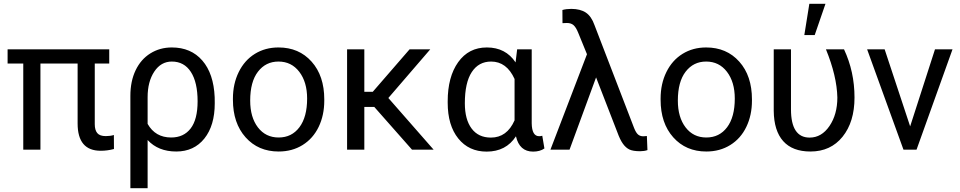

<svg xmlns="http://www.w3.org/2000/svg" viewBox="-20 -788 5054 1011"><path d="M555.2 -453.6H479V-134.3Q479 -103 492.2 -87.2Q505.4 -71.3 537.1 -71.3Q560.5 -71.3 579.6 -77.1L580.1 -3.4Q545.9 5.9 510.3 5.9Q388.7 5.9 388.7 -137.7V-453.6H192.9V0H102.5V-453.6H20V-528.3H555.2Z M884.8 -538.1Q985.8 -538.1 1045.4 -469.2Q1105 -400.4 1110.4 -276.4L1110.8 -244.1Q1110.8 -127 1056.2 -58.6Q1001.5 9.8 908.2 9.8Q813 9.8 757.3 -50.8V203.1H666.5V-283.2Q666.5 -360.4 694.1 -418Q721.7 -475.6 771.7 -506.8Q821.8 -538.1 884.8 -538.1ZM757.3 -135.7Q797.9 -64 881.3 -64Q947.3 -64 983.9 -111.6Q1020.5 -159.2 1020.5 -254.4Q1020.5 -354.5 985.1 -409.2Q949.7 -463.9 884.8 -463.9Q827.6 -463.9 792.5 -411.1Q757.3 -358.4 757.3 -275.9Z M1206.5 -269Q1206.5 -346.7 1237.1 -408.7Q1267.6 -470.7 1322 -504.4Q1376.5 -538.1 1446.3 -538.1Q1554.2 -538.1 1620.8 -463.4Q1687.5 -388.7 1687.5 -264.6V-258.3Q1687.5 -181.2 1658 -119.9Q1628.4 -58.6 1573.5 -24.4Q1518.6 9.8 1447.3 9.8Q1339.8 9.8 1273.2 -64.9Q1206.5 -139.6 1206.5 -262.7ZM1297.4 -258.3Q1297.4 -170.4 1338.1 -117.2Q1378.9 -64 1447.3 -64Q1516.1 -64 1556.6 -117.9Q1597.2 -171.9 1597.2 -269Q1597.2 -356 1555.9 -409.9Q1514.6 -463.9 1446.3 -463.9Q1379.4 -463.9 1338.4 -410.6Q1297.4 -357.4 1297.4 -258.3Z M1950.7 -225.1H1898.4V0H1807.6V-528.3H1898.4V-304.7H1942.9L2136.7 -528.3H2245.6L2024.9 -272L2263.2 0H2149.4Z M2779.8 -528.3V-139.2Q2780.8 -70.8 2818.8 -70.8Q2828.1 -70.8 2835.4 -73.2L2846.7 -6.3Q2823.2 10.3 2787.1 10.3Q2715.3 10.3 2696.8 -70.3Q2644.5 10.3 2542.5 10.3Q2448.7 10.3 2393.1 -58.8Q2337.4 -127.9 2337.4 -247.1V-254.4Q2337.4 -383.3 2392.6 -460.7Q2447.8 -538.1 2543.5 -538.1Q2642.6 -538.1 2694.8 -459.5L2703.1 -528.3ZM2427.7 -244.1Q2427.7 -158.7 2463.4 -111.1Q2499 -63.5 2564.9 -63.5Q2649.4 -63.5 2689.5 -154.3V-372.1Q2647.9 -463.9 2565.9 -463.9Q2500.5 -463.9 2464.1 -408.4Q2427.7 -353 2427.7 -244.1Z M2987.8 -741.2Q3035.6 -741.2 3064.9 -721.7Q3094.2 -702.1 3110.4 -655.8L3318.8 -114.3Q3328.6 -89.4 3339.6 -79.8Q3350.6 -70.3 3367.7 -70.3L3386.2 -71.8L3389.2 2.4Q3371.6 8.3 3351.1 8.3Q3313.5 8.3 3294.4 -0.7Q3275.4 -9.8 3260.3 -30.8Q3245.1 -51.8 3231 -90.8L3118.7 -380.4L2979 0H2878.4L3070.8 -502.4L3023.9 -617.2Q3012.7 -644.5 2999.8 -655.8Q2986.8 -667 2964.8 -667L2941.9 -666L2941.4 -735.4Q2961.9 -741.2 2987.8 -741.2Z M3458.5 -269Q3458.5 -346.7 3489 -408.7Q3519.5 -470.7 3574 -504.4Q3628.4 -538.1 3698.2 -538.1Q3806.2 -538.1 3872.8 -463.4Q3939.5 -388.7 3939.5 -264.6V-258.3Q3939.5 -181.2 3909.9 -119.9Q3880.4 -58.6 3825.4 -24.4Q3770.5 9.8 3699.2 9.8Q3591.8 9.8 3525.1 -64.9Q3458.5 -139.6 3458.5 -262.7ZM3549.3 -258.3Q3549.3 -170.4 3590.1 -117.2Q3630.9 -64 3699.2 -64Q3768.1 -64 3808.6 -117.9Q3849.1 -171.9 3849.1 -269Q3849.1 -356 3807.9 -409.9Q3766.6 -463.9 3698.2 -463.9Q3631.3 -463.9 3590.3 -410.6Q3549.3 -357.4 3549.3 -258.3Z M4145 -528.3V-212.4Q4145 -63.5 4243.2 -63.5Q4306.2 -63.5 4347.7 -124.5Q4389.2 -185.5 4389.2 -274.4Q4386.7 -387.2 4329.1 -528.3H4424.3Q4479.5 -410.6 4479.5 -274.4Q4479.5 -146 4416.7 -68.1Q4354 9.8 4247.6 9.8Q4152.8 9.8 4104 -44.9Q4055.2 -99.6 4054.2 -204.6V-528.3ZM4241.7 -768.1H4326.7L4270 -603.5H4215.3Z M4772.5 -122.6 4903.3 -528.3H4995.6L4806.2 0H4737.3L4545.9 -528.3H4638.2Z"/></svg>

Font: RobotoInd
Style: Regular
Weight: 400
Designer: Google
Version: Version 2.001101; 2014